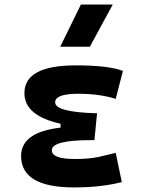

<svg xmlns="http://www.w3.org/2000/svg" viewBox="-20 -815 626 845"><path d="M305.7 9.8Q72.8 9.8 72.8 -128.4Q72.8 -233.4 246.6 -253.4V-270.5Q87.4 -305.7 87.4 -405.3Q87.4 -527.3 313.5 -527.3Q458 -527.3 521 -502.9L489.3 -379.9Q418.5 -402.3 324.2 -402.3Q222.7 -402.3 222.7 -364.7Q222.7 -321.3 407.2 -316.4L395.5 -198.2H379.9Q208 -198.2 208 -153.8Q208 -115.2 309.6 -115.2Q373 -115.2 414.8 -124.5Q456.5 -133.8 489.3 -142.1L516.1 -13.7Q475.6 -2.9 422.6 3.4Q369.6 9.8 305.7 9.8ZM245.1 -609.4 335.9 -794.9H476.1L375.5 -609.4Z"/></svg>

Font: Cascadia Mono
Style: Bold
Weight: 700
Monospace: yes
Designer: Aaron Bell
Foundry: Saja Typeworks
Version: Version 2404.023; ttfautohint (v1.8.4)